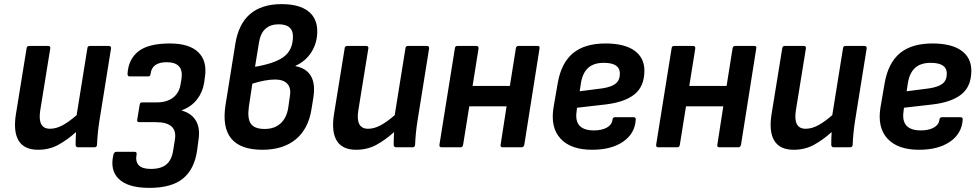

<svg xmlns="http://www.w3.org/2000/svg" viewBox="-20 -715 4758 932"><path d="M165 12Q98 12 71 -31.5Q44 -75 57 -159L109 -480Q110 -492 122 -492H213Q226 -492 224 -480L175 -177Q162 -90 223 -90Q252 -90 283 -106.5Q314 -123 352 -156L404 -480Q405 -492 416 -492H508Q520 -492 519 -480L462 -125Q453 -66 451 -12Q450 0 438 0H359Q348 0 347 -12Q347 -26 347.5 -42Q348 -58 349 -74Q307 -36 263 -12Q219 12 165 12Z M705 197Q602 197 557 154Q512 111 531 34Q535 22 544 22H633Q645 22 643 34Q630 105 712 105Q762 105 788 83Q814 61 821 13L829 -37Q843 -122 737 -122H656Q644 -122 646 -134L658 -206Q659 -218 670 -218H742Q790 -218 820.5 -241.5Q851 -265 857 -309L861 -332Q873 -413 789 -413Q717 -413 711 -356Q710 -344 699 -344H610Q599 -344 599 -356Q603 -427 651.5 -465.5Q700 -504 805 -504Q898 -504 942 -462Q986 -420 975 -343L971 -314Q964 -268 936.5 -232.5Q909 -197 863 -180V-178Q910 -165 931 -129Q952 -93 944 -40L937 14Q924 106 868.5 151.5Q813 197 705 197Z M1254 12Q1040 12 1075 -207L1122 -500Q1152 -695 1347 -695Q1431 -695 1475.5 -661Q1520 -627 1520 -563Q1520 -507 1492 -462.5Q1464 -418 1415 -396L1414 -394Q1522 -373 1501 -241L1492 -185Q1477 -89 1415.5 -38.5Q1354 12 1254 12ZM1218 -391 1236 -394Q1327 -412 1364.5 -445Q1402 -478 1402 -538Q1402 -597 1333 -597Q1251 -597 1237 -508ZM1265 -89Q1312 -89 1341.5 -115.5Q1371 -142 1379 -191L1387 -247Q1394 -287 1375 -308Q1356 -329 1315 -329Q1270 -329 1205 -309L1188 -197Q1180 -139 1198 -114Q1216 -89 1265 -89Z M1709 12Q1642 12 1615 -31.5Q1588 -75 1601 -159L1653 -480Q1654 -492 1666 -492H1757Q1770 -492 1768 -480L1719 -177Q1706 -90 1767 -90Q1796 -90 1827 -106.5Q1858 -123 1896 -156L1948 -480Q1949 -492 1960 -492H2052Q2064 -492 2063 -480L2006 -125Q1997 -66 1995 -12Q1994 0 1982 0H1903Q1892 0 1891 -12Q1891 -26 1891.5 -42Q1892 -58 1893 -74Q1851 -36 1807 -12Q1763 12 1709 12Z M2123 0Q2112 0 2113 -12L2188 -480Q2189 -492 2200 -492H2292Q2304 -492 2303 -480L2274 -298H2455L2484 -480Q2486 -492 2496 -492H2589Q2602 -492 2599 -480L2525 -12Q2522 0 2512 0H2420Q2408 0 2410 -12L2439 -199H2258L2228 -12Q2226 0 2216 0Z M2854 12Q2751 12 2701 -42Q2651 -96 2667 -194L2687 -310Q2704 -409 2761 -456.5Q2818 -504 2919 -504Q3011 -504 3059.5 -469.5Q3108 -435 3108 -372Q3108 -296 3060.5 -257.5Q3013 -219 2920 -208L2781 -192L2779 -175Q2765 -82 2863 -82Q2901 -82 2925.5 -95.5Q2950 -109 2953 -133Q2954 -146 2965 -146H3056Q3067 -146 3066 -134Q3062 -67 3005 -27.5Q2948 12 2854 12ZM2794 -272 2903 -286Q2949 -293 2969 -309.5Q2989 -326 2989 -358Q2989 -410 2911 -410Q2862 -410 2835 -385.5Q2808 -361 2800 -312Z M3175 0Q3164 0 3165 -12L3240 -480Q3241 -492 3252 -492H3344Q3356 -492 3355 -480L3326 -298H3507L3536 -480Q3538 -492 3548 -492H3641Q3654 -492 3651 -480L3577 -12Q3574 0 3564 0H3472Q3460 0 3462 -12L3491 -199H3310L3280 -12Q3278 0 3268 0Z M3833 12Q3766 12 3739 -31.5Q3712 -75 3725 -159L3777 -480Q3778 -492 3790 -492H3881Q3894 -492 3892 -480L3843 -177Q3830 -90 3891 -90Q3920 -90 3951 -106.5Q3982 -123 4020 -156L4072 -480Q4073 -492 4084 -492H4176Q4188 -492 4187 -480L4130 -125Q4121 -66 4119 -12Q4118 0 4106 0H4027Q4016 0 4015 -12Q4015 -26 4015.5 -42Q4016 -58 4017 -74Q3975 -36 3931 -12Q3887 12 3833 12Z M4441 12Q4338 12 4288 -42Q4238 -96 4254 -194L4274 -310Q4291 -409 4348 -456.5Q4405 -504 4506 -504Q4598 -504 4646.5 -469.5Q4695 -435 4695 -372Q4695 -296 4647.5 -257.5Q4600 -219 4507 -208L4368 -192L4366 -175Q4352 -82 4450 -82Q4488 -82 4512.5 -95.5Q4537 -109 4540 -133Q4541 -146 4552 -146H4643Q4654 -146 4653 -134Q4649 -67 4592 -27.5Q4535 12 4441 12ZM4381 -272 4490 -286Q4536 -293 4556 -309.5Q4576 -326 4576 -358Q4576 -410 4498 -410Q4449 -410 4422 -385.5Q4395 -361 4387 -312Z"/></svg>

Font: Sofia Sans
Style: Bold Italic
Weight: 700
Italic angle: -9°
Designer: Botio Nikoltchev, Ani Petrova
Foundry: lettersoup
Version: Version 4.101; ttfautohint (v1.8.4.7-5d5b)